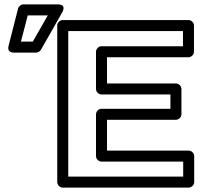

<svg xmlns="http://www.w3.org/2000/svg" viewBox="-20 -827 938 872"><path d="M754 -333H441C426 -333 416 -319 416 -308V-118C416 -103 430 -93 441 -93H812V-25H290V-686H811V-617H441C426 -617 416 -603 416 -592V-423C416 -408 430 -398 441 -398H754ZM779 -283C790 -283 804 -293 804 -308V-423C804 -434 794 -448 779 -448H466V-567H836C847 -567 861 -577 861 -592V-711C861 -722 851 -736 836 -736H265C254 -736 240 -726 240 -711V0C240 11 250 25 265 25H837C848 25 862 15 862 0V-118C862 -129 852 -143 837 -143H466V-283ZM106 -757H197L129 -638H75ZM86 -807C76 -807 65 -799 62 -788L19 -619C11 -587 40 -588 43 -588H144C152 -588 161 -593 166 -601L262 -770C285 -811 240 -807 240 -807Z"/></svg>

Font: Asimov
Style: XWidOu
Weight: 500
Designer: Google
Version: Version 2.000980; 2014